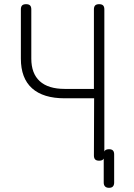

<svg xmlns="http://www.w3.org/2000/svg" viewBox="-20 -760 640 920"><path d="M431 -289H290Q187 -289 133.5 -337Q80 -385 80 -479V-715Q80 -728 86 -734Q92 -740 105 -740Q118 -740 124 -734Q130 -728 130 -715V-479Q130 -408 170.5 -371Q211 -334 290 -334H430V-715Q430 -728 436 -734Q442 -740 455 -740Q468 -740 474 -734Q480 -728 480 -715V-34Q481 -37 483 -39Q490 -45 502.5 -45Q515 -45 521 -39Q527 -33 527 -20V115Q527 127 521 133.5Q515 140 502.5 140Q490 140 483.5 133.5Q477 127 477 115V0Q476 2 474 4Q468 10 455 10Q442 10 436 4Q430 -2 430 -15Z"/></svg>

Font: Maple Mono Thin
Style: Regular
Weight: 250
Monospace: yes
Designer: subframe7536
Version: Version 7.000